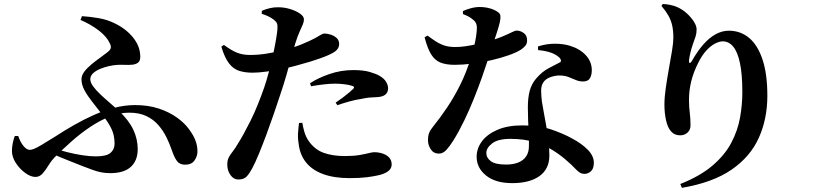

<svg xmlns="http://www.w3.org/2000/svg" viewBox="-20 -845 4040 948"><path d="M377.5 -746.5 384.7 -765.2Q427.3 -762.5 468.8 -755.1Q510.2 -747.7 544.6 -730.6Q600.1 -704.7 636.4 -660.6Q672.6 -616.4 672.6 -564.6Q672.6 -544.2 661.5 -535.6Q650.4 -527.1 632.7 -525.5Q615 -523.9 595.1 -524.8Q575.2 -525.7 558.2 -524.6Q540.3 -523.5 517.9 -518.6Q495.4 -513.6 474.2 -504.7Q452.9 -495.9 439.4 -483.1Q425.9 -470.2 425.9 -453.5Q425.9 -437.8 439.7 -418.9Q453.4 -400.1 474.9 -379.7Q496.3 -359.3 520.5 -338.7Q544.6 -318.1 565.2 -299.2Q616.3 -251.3 638.2 -204.6Q660 -157.8 660 -108.7Q660 -52.6 626.2 -21.3Q592.5 9.9 524 9.9Q499.7 9.9 478.9 5.7Q458.1 1.5 436.3 -6.6Q414.4 -14.8 386.1 -25.4Q353.1 -38.9 313.8 -54.1Q274.4 -69.4 232.6 -88.6L246.9 -113.2Q276.1 -103.1 312.6 -93.6Q349.2 -84.2 386.3 -78.6Q423.3 -72.9 452.7 -72.9Q506.2 -72.9 525.9 -90.4Q545.7 -107.8 545.7 -135.2Q545.7 -177.1 530.2 -209.1Q514.8 -241.1 486.6 -276.6Q459.3 -312.6 435.5 -342.4Q411.8 -372.2 397.1 -399.4Q382.4 -426.6 382.4 -454.1Q382.4 -472.7 396.5 -491.4Q410.6 -510 432 -527.6Q453.4 -545.2 474.9 -560.5Q496.4 -575.9 511.4 -587.8Q525.4 -599 527 -608.4Q528.6 -617.9 522.8 -629.7Q507.7 -663.9 467.8 -694.5Q427.8 -725.2 377.5 -746.5ZM69.9 -173.6Q80.7 -142.4 96.2 -123.8Q111.7 -105.1 127 -105.1Q135.7 -105.1 147.9 -110Q160.2 -114.8 184.4 -129Q208.5 -143.2 250.7 -169.6Q297 -199.9 345.8 -227.7Q394.6 -255.6 444.7 -277.8Q494.8 -300 545.9 -313.1Q597 -326.2 647.1 -326.2Q711.5 -326.2 763.1 -309.3Q814.6 -292.4 853 -265Q891.4 -237.7 913.6 -206.5Q936 -176.3 945.4 -150.5Q954.9 -124.8 954.9 -97.3Q954.9 -73.4 940.3 -52.6Q925.6 -31.8 893.5 -31.8Q866.7 -31.8 853.3 -50.5Q839.9 -69.2 827.6 -105.4Q817.2 -136.1 801.6 -167.7Q786 -199.4 762 -227.2Q738.1 -254.9 702.8 -271.8Q667.6 -288.7 618.1 -288.7Q570.7 -288.7 521.9 -269.4Q473.1 -250.2 425.8 -218.5Q378.5 -186.9 333.8 -147.4Q289 -107.8 248.7 -67.2Q232.6 -50.5 218.9 -27.7Q205.2 -4.9 190.2 11.9Q175.2 28.6 154.9 28.6Q132 28.6 104.9 9.2Q77.9 -10.2 58.4 -39.8Q39 -69.5 39 -99.5Q39 -117.8 42.9 -138Q46.9 -158.2 53 -173.3Z M1272.3 -776.8 1272.9 -791.8Q1293.5 -800.4 1313.6 -805Q1333.8 -809.7 1355.2 -809.1Q1385.7 -808.9 1414.3 -799.8Q1443 -790.8 1461.8 -777.3Q1480.7 -763.7 1480.7 -749.8Q1480.7 -737 1474.7 -723.2Q1468.8 -709.4 1459 -687.9Q1449.1 -666.4 1437.1 -628.2Q1431 -607.6 1419.9 -566.7Q1408.9 -525.8 1394.7 -476Q1380.4 -426.2 1364.1 -378.6Q1350.2 -336.3 1332.5 -284.5Q1314.8 -232.7 1295.6 -181Q1276.4 -129.3 1258.2 -85.3Q1240.1 -41.2 1225.3 -13.8Q1211.9 11.6 1197.9 26.5Q1184 41.3 1156.2 41.3Q1133.6 41.3 1117.9 19.3Q1102.2 -2.7 1102.2 -32.7Q1102.2 -53.5 1109.4 -67.4Q1116.6 -81.3 1128.7 -96.6Q1140.8 -111.8 1154.6 -135.4Q1182.7 -179.9 1217 -248.7Q1251.2 -317.6 1284.4 -412.7Q1295.5 -445.4 1306.4 -486.1Q1317.3 -526.8 1326.7 -568.5Q1336 -610.2 1342.1 -645.5Q1348.3 -680.8 1349.9 -701.9Q1351.1 -720.9 1347.4 -729.6Q1343.8 -738.3 1331.2 -748.4Q1319.6 -757.1 1305.2 -764.1Q1290.7 -771.1 1272.3 -776.8ZM1085.4 -623.3Q1123.9 -595.3 1150.1 -584.9Q1176.4 -574.5 1207.8 -573.8Q1252.1 -573 1296.2 -580.2Q1340.2 -587.3 1370.8 -595.1Q1428.2 -609.4 1467.8 -625.5Q1507.4 -641.7 1536.6 -657.1Q1551.7 -665.8 1563.1 -672.6Q1574.5 -679.5 1581.2 -679.5Q1594.1 -679.5 1611.3 -674.5Q1628.5 -669.4 1641.5 -658.1Q1654.6 -646.8 1654.6 -627.2Q1654.6 -606 1634.6 -591Q1614.5 -575.9 1560.3 -556.7Q1543 -550.3 1510.5 -540.3Q1478 -530.4 1439.7 -520.2Q1401.3 -509.9 1364.2 -502.4Q1334.7 -496.9 1295.5 -491.5Q1256.4 -486.1 1227.1 -486.1Q1189.4 -486.1 1160.7 -495.3Q1131.9 -504.5 1110.6 -532.3Q1089.2 -560 1072.9 -614.4ZM1516 -419.2 1510.5 -433.8Q1549.8 -459.9 1606.6 -479.4Q1663.4 -499 1724.4 -499Q1773.7 -499 1805.7 -489.7Q1837.6 -480.3 1853.7 -470.9Q1876.7 -457.3 1886.4 -441Q1896.2 -424.7 1896.2 -408.6Q1896.2 -388.1 1881.4 -376.8Q1866.7 -365.6 1833.5 -365Q1820.2 -364.8 1804.4 -363.3Q1788.5 -361.9 1768.5 -357.5Q1735.6 -352.6 1704.1 -343.8Q1672.6 -335.1 1645.9 -325.5L1637 -338.2Q1652.1 -348 1670.5 -361.7Q1688.9 -375.5 1704.5 -388.6Q1720.1 -401.8 1724.9 -407.1Q1733.3 -416.3 1720.2 -420.6Q1704.8 -426.1 1680.6 -429Q1656.4 -431.9 1634.1 -431.9Q1610.2 -431.9 1580.2 -428.5Q1550.2 -425.1 1516 -419.2ZM1472.7 -238.8 1456.4 -237.8Q1453.6 -217.1 1451.7 -190.3Q1449.8 -163.4 1454.1 -139Q1459.5 -83.2 1490 -44.4Q1520.6 -5.6 1574.9 14.4Q1629.3 34.5 1705.6 34.5Q1756.1 34.5 1790.7 30.2Q1825.3 25.8 1848.8 20.3Q1879.4 13.4 1896.7 0.2Q1913.9 -13 1913.9 -32.6Q1913.9 -54.4 1900.9 -67.8Q1887.8 -81.2 1867.8 -87.4Q1847.8 -93.5 1827.8 -93.5Q1818.4 -93.5 1801 -89Q1783.6 -84.5 1754.9 -79.5Q1726.2 -74.5 1682 -74.5Q1621.8 -74.5 1577.6 -90.6Q1533.5 -106.7 1504.1 -148.9Q1489.4 -170.4 1482.4 -195.3Q1475.5 -220.2 1472.7 -238.8Z M2636.8 -597.5 2636.3 -615.8Q2679.4 -629.5 2720.4 -629.1Q2761.5 -628.8 2791.7 -619.7Q2842.7 -604.6 2872.3 -572.5Q2902 -540.5 2902 -498.4Q2902 -474.5 2892.7 -458.6Q2883.4 -442.7 2859.2 -442.7Q2839.6 -442.7 2822.3 -450.3Q2805.1 -457.9 2785.4 -465.4Q2765.7 -472.8 2738 -472.3Q2716.5 -471.2 2695.1 -463Q2673.8 -454.9 2662.8 -438.6Q2651.8 -422.3 2651.9 -397.6Q2651.9 -372.9 2655.6 -343.8Q2658.5 -323.8 2664.6 -292.3Q2670.6 -260.8 2677 -223.8Q2683.3 -186.8 2687.9 -148.8Q2692.5 -110.8 2692.5 -77.1Q2692.5 -10.6 2643.8 24.3Q2595.1 59.2 2509 59.2Q2426.4 59.2 2379.9 21.6Q2333.4 -16 2333.4 -71Q2333.4 -111.7 2359.2 -146.8Q2385.1 -182 2435.6 -203.9Q2486.1 -225.9 2558.9 -225.9Q2643.2 -225.9 2703.4 -205.2Q2763.6 -184.5 2804.8 -161.2Q2852.2 -136.3 2882.1 -105.7Q2912.1 -75 2912.1 -41.6Q2912.1 -12.2 2897.7 0.7Q2883.2 13.5 2865.9 13.5Q2850.9 13.5 2839.6 5.1Q2828.4 -3.2 2815.3 -17.3Q2802.3 -31.3 2782.9 -47.8Q2753.7 -74.8 2713.9 -100.4Q2674.1 -126 2621.5 -142.7Q2568.9 -159.4 2500.5 -159.4Q2439 -159.4 2410.1 -137Q2381.2 -114.6 2381.2 -90.2Q2381.2 -65.4 2403.6 -49Q2426 -32.5 2478.1 -32.5Q2515 -32.5 2540.2 -43.1Q2565.3 -53.6 2578.4 -73.8Q2591.5 -93.9 2591.5 -122.5Q2592.3 -149 2590.6 -182.6Q2588.9 -216.3 2587.6 -251.1Q2586.3 -285.8 2586.3 -315.1Q2586.3 -362.6 2595.5 -396.7Q2604.7 -430.8 2626.8 -456.7Q2656.1 -491.3 2690 -508.7Q2723.9 -526 2747.2 -538.5Q2751.2 -544.3 2748.5 -551.3Q2745.8 -558.3 2737.8 -564.2Q2721.6 -578.2 2695.6 -586.6Q2669.6 -594.9 2636.8 -597.5ZM2091 -669.4Q2112.3 -653.3 2131.7 -640.7Q2151.2 -628 2174 -620.4Q2196.8 -612.8 2228.9 -612.8Q2253.1 -612.8 2280.1 -616.9Q2307.2 -621 2331.6 -626.5Q2356.1 -632 2371.7 -635.7Q2428.5 -651.2 2460 -664.5Q2491.5 -677.8 2507.4 -685.9Q2523.4 -694 2531.2 -694Q2548.6 -694 2565.6 -682.2Q2582.6 -670.3 2582.6 -646.2Q2582.6 -629.1 2573.7 -618.9Q2564.8 -608.6 2552 -599.8Q2528.9 -585.2 2490.1 -571.7Q2451.4 -558.1 2405.4 -547.6Q2359.3 -537.1 2312.5 -531Q2265.6 -524.9 2225.4 -524.9Q2183.5 -524.9 2155.4 -535.8Q2127.2 -546.8 2108.9 -576.4Q2090.5 -605.9 2076.4 -660.7ZM2265.8 -775.6V-790.4Q2280 -797.4 2303.3 -803.9Q2326.7 -810.4 2347.5 -810.4Q2377.1 -810.4 2401.4 -803Q2425.7 -795.6 2440.7 -783.5Q2449.6 -777.6 2450.8 -766Q2452.1 -754.4 2447.7 -734.6Q2443.2 -714.7 2433.3 -684.6Q2423.5 -654.4 2408.7 -609.7Q2401.8 -589.3 2389.4 -550.7Q2377 -512.1 2359.5 -462.9Q2342.1 -413.6 2320.4 -359.4Q2298.7 -305.1 2273.1 -251.7Q2247.4 -198.3 2219 -152.2Q2200.3 -122.5 2183.9 -104.6Q2167.5 -86.6 2146.3 -86.6Q2121 -86.6 2107 -107.7Q2093 -128.7 2093 -153.8Q2093 -172.5 2098.3 -187.3Q2103.6 -202 2117.5 -218.9Q2152.9 -262.6 2187.7 -314.4Q2222.6 -366.3 2253.1 -427.8Q2283.6 -489.4 2305.3 -560.6Q2314.3 -589.2 2320.6 -615.2Q2327 -641.3 2330.6 -664.6Q2334.3 -687.9 2334.5 -706.8Q2334.8 -722.8 2328.7 -733.2Q2322.7 -743.6 2309.7 -752.7Q2297.5 -761.8 2285.5 -767.3Q2273.4 -772.9 2265.8 -775.6Z M3245.8 -816 3252.3 -825.2Q3269.3 -825 3289.5 -820.7Q3309.8 -816.5 3325.4 -809.2Q3350.9 -797.7 3372 -778.2Q3393.1 -758.8 3406.3 -737.8Q3419.5 -716.9 3419.5 -699.8Q3419.5 -680.3 3414.2 -664Q3408.9 -647.8 3402.4 -630.5Q3393.9 -606.5 3388.9 -585.2Q3383.9 -563.8 3382.1 -548.5Q3381.2 -534.7 3385.9 -534.1Q3390.5 -533.4 3397.3 -545.8Q3423.7 -592.4 3452.6 -625.3Q3481.5 -658.3 3513.3 -675.8Q3545.1 -693.4 3578.6 -693.4Q3635.9 -693.4 3678.4 -658.1Q3720.9 -622.8 3744.8 -551.5Q3768.8 -480.2 3768.8 -371.9Q3768.8 -258.3 3726.8 -164.8Q3684.9 -71.3 3592.2 -7.4Q3499.5 56.5 3346.9 82.4L3339 63.5Q3438 24.1 3498.5 -27.9Q3559.1 -79.9 3590.7 -139.9Q3622.4 -200 3633.9 -263.9Q3645.3 -327.8 3645.3 -389.5Q3645.3 -478 3633.6 -533.4Q3621.9 -588.7 3600.2 -614.8Q3578.6 -640.8 3548.9 -640.8Q3530.4 -640.8 3508.6 -628.9Q3486.8 -616.9 3466.1 -593.9Q3445.4 -570.8 3428.2 -536.3Q3404.6 -490.1 3393.3 -444.8Q3381.9 -399.5 3381.9 -352.3Q3381.9 -317 3385.7 -288.2Q3389.4 -259.4 3389.4 -225.5Q3389.4 -204 3374.8 -190.5Q3360.1 -176.9 3339 -176.9Q3316.9 -176.9 3302.4 -187.9Q3287.9 -198.9 3278.2 -220.4Q3272 -235.3 3268.2 -252.9Q3264.3 -270.5 3262.4 -290Q3260.6 -309.6 3260.6 -329.1Q3260.6 -365.2 3267.4 -411.8Q3274.1 -458.4 3282.7 -506Q3291.2 -553.6 3298 -594Q3304.7 -634.5 3304.7 -659Q3304.7 -692.5 3299 -718.7Q3293.3 -744.9 3280.1 -768.2Q3266.8 -791.5 3245.8 -816Z"/></svg>

Font: Early Summer Mincho VF
Style: Regular
Weight: 250
Designer: GuiWonder
Version: Version 1.002